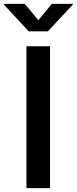

<svg xmlns="http://www.w3.org/2000/svg" viewBox="-59 -965 394 985"><path d="M197.8 -727.5V0H76.7V-727.5ZM67.9 -945.3 137.7 -861.3 207 -945.3H314.5V-941.4L186.5 -804.2H88.4L-39.1 -941.4V-945.3Z"/></svg>

Font: Inter Cardless
Style: Medium
Weight: 500
Designer: Rasmus Andersson
Foundry: rsms
Version: Version 4.001;git-9221beed3